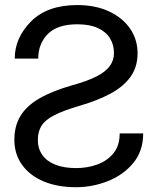

<svg xmlns="http://www.w3.org/2000/svg" viewBox="-20 -741 634 770"><path d="M131.8 -179.7Q131.8 -145 149.7 -119.6Q167.5 -94.2 201.9 -80.6Q236.3 -66.9 285.2 -66.9Q331.1 -66.9 370.8 -81.5Q410.6 -96.2 435.3 -126.7Q460 -157.2 460 -206.1H554.2Q554.2 -135.3 514.4 -87.2Q474.6 -39.1 412.6 -14.6Q350.6 9.8 285.2 9.8Q210 9.8 154.5 -13.7Q99.1 -37.1 68.4 -80.1Q37.6 -123 37.6 -180.7Q37.6 -235.8 62.3 -276.4Q86.9 -316.9 138.7 -346.7Q190.4 -376.5 271 -399.4Q329.6 -415.5 366.2 -434.1Q402.8 -452.6 419.9 -475.6Q437 -498.5 437 -528.3Q437 -561.5 421.1 -587.4Q405.3 -613.3 372.8 -628.4Q340.3 -643.6 290 -643.6Q210 -643.6 171.6 -604.5Q133.3 -565.4 133.3 -505.9H39.1Q39.1 -588.9 104.2 -654.8Q169.4 -720.7 290 -720.7Q362.8 -720.7 417.2 -695.3Q471.7 -669.9 501.7 -626.2Q531.7 -582.5 531.7 -527.3Q531.7 -472.2 503.4 -432.9Q475.1 -393.6 423.3 -365.7Q371.6 -337.9 301.3 -317.4Q234.4 -297.9 197.5 -278.8Q160.6 -259.8 146.2 -236.3Q131.8 -212.9 131.8 -179.7Z"/></svg>

Font: RobotoDEMO
Style: Regular
Weight: 400
Designer: Christian Robertson
Foundry: Google
Version: Version 2.136